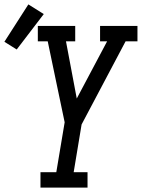

<svg xmlns="http://www.w3.org/2000/svg" viewBox="-90 -853 645 873"><path d="M94 0V-70H166L204 -297L169 -464L127 -665H82V-735H252V-665H210L259 -405L397 -665H365V-735H535V-665H481L281 -287L245 -70H308V0ZM-14 -628 -70 -663 39 -833 109 -789Z"/></svg>

Font: Iosevka Gothic
Style: Italic
Weight: 400
Italic angle: -9°
Monospace: yes
Designer: Belleve Invis
Foundry: Belleve Invis
Version: Version 15.5.1; ttfautohint (v1.8.4)